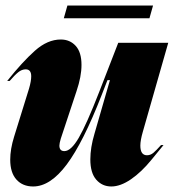

<svg xmlns="http://www.w3.org/2000/svg" viewBox="-20 -663 629 695"><path d="M200 -520Q233 -520 254 -497Q275 -474 275 -428Q275 -386 257 -333L200 -161Q195 -144 195 -136Q195 -116 213 -116Q237 -116 265 -164Q293 -212 339 -330L408 -508H589L497 -186Q488 -155 488 -136Q488 -101 512 -101Q525 -101 535.5 -110Q546 -119 563 -138H572Q566 -131 529 -85.5Q492 -40 454 -14Q416 12 383 12Q350 12 328.5 -12.5Q307 -37 307 -86Q307 -129 322 -179L378 -373H369L348 -319Q281 -147 221.5 -67.5Q162 12 100 12Q62 12 39.5 -13Q17 -38 17 -85Q17 -123 31 -168L85 -342Q93 -369 93 -387Q93 -412 73 -412Q59 -412 46 -401.5Q33 -391 15 -370H6Q61 -439 106.5 -479.5Q152 -520 200 -520ZM534 -643 521 -597H211L224 -643Z"/></svg>

Font: Nyght Serif Dark Italic
Style: Regular
Weight: 800
Italic angle: -16°
Designer: Maksym Kobuzan
Version: Version 0.400